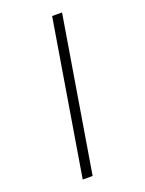

<svg xmlns="http://www.w3.org/2000/svg" viewBox="-176 -905 852 1130"><g transform="rotate(-20 250.0 -340.0)"><path d="M139 143 299 -823H361L201 143Z"/></g></svg>

Font: Iosevka Light Oblique
Style: Regular
Weight: 300
Italic angle: -9°
Monospace: yes
Designer: Belleve Invis
Foundry: Belleve Invis
Version: Version 32.5.0; ttfautohint (v1.8.4)